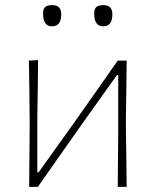

<svg xmlns="http://www.w3.org/2000/svg" viewBox="-20 -731 608 751"><path d="M94 0Q94.5 -56.5 95 -108.5Q95.5 -160.5 96 -221V-271Q95.5 -332 94.8 -385Q94 -438 93 -494L129 -496Q128.5 -439.5 127.8 -385.8Q127 -332 126 -271V-57H131L268 -248.5Q311 -309 354.5 -371.2Q398 -433.5 440.5 -494H475.5Q475 -438 474.2 -385Q473.5 -332 472.5 -271V-221Q473.5 -160.5 474.2 -108.5Q475 -56.5 475.5 0H440.5Q441 -56.5 441.5 -108.5Q442 -160.5 442.5 -221V-437.5H437.5L301.5 -247Q258 -185 214.5 -123.2Q171 -61.5 128 0ZM383.5 -628Q348.5 -628 348.5 -678Q348.5 -696 356.8 -703.5Q365 -711 384.5 -711Q419.5 -711 419.5 -675Q419.5 -628 383.5 -628ZM183.5 -628Q148.5 -628 148.5 -678Q148.5 -696 156.8 -703.5Q165 -711 184.5 -711Q219.5 -711 219.5 -675Q219.5 -628 183.5 -628Z"/></svg>

Font: Commissioner Loud Thin
Style: Regular
Weight: 100
Designer: Kostas Bartsokas
Foundry: Kostas Bartsokas
Version: Version 1.000; ttfautohint (v1.8.3)